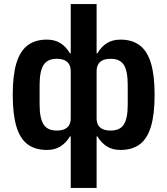

<svg xmlns="http://www.w3.org/2000/svg" viewBox="-20 -730 828 950"><path d="M330 200V-55H326Q307 -23 279 -5.5Q251 12 212 12Q154 12 116.5 -16Q79 -44 61 -104.5Q43 -165 43 -261Q43 -357 61 -417Q79 -477 116.5 -505.5Q154 -534 212 -534Q251 -534 279 -516.5Q307 -499 326 -466H330V-710H458V-466H462Q481 -499 509 -516.5Q537 -534 576 -534Q634 -534 671.5 -505.5Q709 -477 727 -417Q745 -357 745 -261Q745 -165 727 -104.5Q709 -44 671.5 -16Q634 12 576 12Q537 12 509 -5.5Q481 -23 462 -55H458V200ZM260 -84Q285 -84 300.5 -91.5Q316 -99 323 -112.5Q330 -126 330 -145V-377Q330 -396 323 -410Q316 -424 300.5 -431.5Q285 -439 260 -439Q215 -439 195.5 -408.5Q176 -378 176 -310V-212Q176 -145 195.5 -114.5Q215 -84 260 -84ZM528 -84Q574 -84 593 -114.5Q612 -145 612 -212V-310Q612 -378 593 -408.5Q574 -439 528 -439Q503 -439 487.5 -431.5Q472 -424 465 -410Q458 -396 458 -377V-145Q458 -126 465 -112.5Q472 -99 487.5 -91.5Q503 -84 528 -84Z"/></svg>

Font: IBM Plex Sans SemiBold
Style: Regular
Weight: 600
Designer: Mike Abbink, Paul van der Laan, Pieter van Rosmalen
Foundry: Bold Monday
Version: Version 3.201